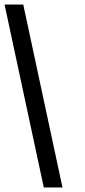

<svg xmlns="http://www.w3.org/2000/svg" viewBox="-20 -821 373 842"><path d="M172 1H254L82 -801H0Z"/></svg>

Font: MintSans
Style: Regular
Weight: 400
Version: Version 2.0